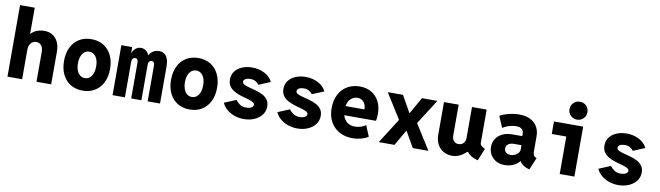

<svg xmlns="http://www.w3.org/2000/svg" viewBox="-40 -1376 6829 1988"><g transform="rotate(10 3375.0 -382.5)"><path d="M53.2 0V-752H207.5V-477.1H235.4L184.1 -422.9Q191.9 -459.5 216.6 -483.9Q241.2 -508.3 275.6 -520.8Q310.1 -533.2 347.2 -533.2Q399.9 -533.2 437 -509Q474.1 -484.9 493.4 -442.1Q512.7 -399.4 512.7 -344.2V0H358.4V-310.5Q358.4 -358.4 338.4 -381.8Q318.4 -405.3 285.6 -405.3Q264.6 -405.3 246.8 -394.3Q229 -383.3 218.3 -361.8Q207.5 -340.3 207.5 -309.1V0Z M843.8 7.8Q770.5 7.8 715.8 -25.6Q661.1 -59.1 631.3 -119.9Q601.6 -180.7 601.6 -262.7Q601.6 -344.7 631.3 -405.5Q661.1 -466.3 715.8 -499.8Q770.5 -533.2 843.8 -533.2Q917 -533.2 971.4 -499.8Q1025.9 -466.3 1055.9 -405.5Q1085.9 -344.7 1085.9 -262.7Q1085.9 -180.7 1055.9 -119.9Q1025.9 -59.1 971.4 -25.6Q917 7.8 843.8 7.8ZM843.8 -124Q873 -124 894.5 -141.1Q916 -158.2 927.7 -189.5Q939.5 -220.7 939.5 -262.7Q939.5 -305.2 927.7 -336.2Q916 -367.2 894.5 -384.5Q873 -401.9 843.8 -401.9Q814.5 -401.9 793 -384.5Q771.5 -367.2 759.8 -336.2Q748 -305.2 748 -262.7Q748 -220.7 759.8 -189.5Q771.5 -158.2 793 -141.1Q814.5 -124 843.8 -124Z M1158.2 0V-525.4H1272V-463.9H1287.6L1264.2 -440.4Q1278.3 -484.4 1303.5 -508.8Q1328.6 -533.2 1364.7 -533.2Q1398.9 -533.2 1423.8 -510.3Q1448.7 -487.3 1454.1 -451.2L1439.9 -470.2H1460.4L1442.9 -451.2Q1454.1 -487.8 1483.9 -510.5Q1513.7 -533.2 1554.7 -533.2Q1589.8 -533.2 1610.4 -517.6Q1630.9 -502 1641.1 -478.5Q1651.4 -455.1 1654.3 -431.2Q1657.2 -407.2 1657.2 -390.1V0H1527.3V-373.5Q1527.3 -394 1520 -406.5Q1512.7 -418.9 1495.6 -418.9Q1481 -418.9 1471.2 -407.2Q1461.4 -395.5 1461.4 -373.5V0H1354V-373.5Q1354 -396 1346.2 -407.5Q1338.4 -418.9 1322.3 -418.9Q1307.6 -418.9 1297.9 -407.2Q1288.1 -395.5 1288.1 -372.6V0Z M1968.8 7.8Q1895.5 7.8 1840.8 -25.6Q1786.1 -59.1 1756.3 -119.9Q1726.6 -180.7 1726.6 -262.7Q1726.6 -344.7 1756.3 -405.5Q1786.1 -466.3 1840.8 -499.8Q1895.5 -533.2 1968.8 -533.2Q2042 -533.2 2096.4 -499.8Q2150.9 -466.3 2180.9 -405.5Q2210.9 -344.7 2210.9 -262.7Q2210.9 -180.7 2180.9 -119.9Q2150.9 -59.1 2096.4 -25.6Q2042 7.8 1968.8 7.8ZM1968.8 -124Q1998 -124 2019.5 -141.1Q2041 -158.2 2052.7 -189.5Q2064.5 -220.7 2064.5 -262.7Q2064.5 -305.2 2052.7 -336.2Q2041 -367.2 2019.5 -384.5Q1998 -401.9 1968.8 -401.9Q1939.5 -401.9 1918 -384.5Q1896.5 -367.2 1884.8 -336.2Q1873 -305.2 1873 -262.7Q1873 -220.7 1884.8 -189.5Q1896.5 -158.2 1918 -141.1Q1939.5 -124 1968.8 -124Z M2538.1 7.8Q2486.3 7.8 2440.2 -8.3Q2394 -24.4 2359.1 -53.7Q2324.2 -83 2306.6 -123L2430.7 -174.3Q2444.8 -153.3 2472.7 -133.3Q2500.5 -113.3 2543.5 -113.3Q2563 -113.3 2579.8 -118.2Q2596.7 -123 2606.9 -132.3Q2617.2 -141.6 2617.2 -154.8Q2617.2 -172.4 2596.2 -183.3Q2575.2 -194.3 2542.2 -203.4Q2509.3 -212.4 2471.9 -223.6Q2434.6 -234.9 2401.6 -252.7Q2368.7 -270.5 2347.7 -299.3Q2326.7 -328.1 2326.7 -372.6Q2326.7 -421.9 2353.8 -457.8Q2380.9 -493.7 2428 -513.4Q2475.1 -533.2 2535.6 -533.2Q2606.4 -533.2 2664.8 -502.7Q2723.1 -472.2 2748.5 -418.9L2625.5 -367.7Q2612.3 -386.7 2589.6 -399.9Q2566.9 -413.1 2533.7 -413.1Q2505.4 -413.1 2484.9 -402.3Q2464.4 -391.6 2464.4 -372.1Q2464.4 -354 2485.4 -343.3Q2506.3 -332.5 2539.6 -324.2Q2572.8 -315.9 2610.1 -305.4Q2647.5 -294.9 2680.7 -278.1Q2713.9 -261.2 2734.9 -233.4Q2755.9 -205.6 2755.9 -161.6Q2755.9 -110.8 2726.1 -72.5Q2696.3 -34.2 2647 -13.2Q2597.7 7.8 2538.1 7.8Z M3100.6 7.8Q3048.8 7.8 3002.7 -8.3Q2956.5 -24.4 2921.6 -53.7Q2886.7 -83 2869.1 -123L2993.2 -174.3Q3007.3 -153.3 3035.2 -133.3Q3063 -113.3 3106 -113.3Q3125.5 -113.3 3142.3 -118.2Q3159.2 -123 3169.4 -132.3Q3179.7 -141.6 3179.7 -154.8Q3179.7 -172.4 3158.7 -183.3Q3137.7 -194.3 3104.7 -203.4Q3071.8 -212.4 3034.4 -223.6Q2997.1 -234.9 2964.1 -252.7Q2931.2 -270.5 2910.2 -299.3Q2889.2 -328.1 2889.2 -372.6Q2889.2 -421.9 2916.3 -457.8Q2943.4 -493.7 2990.5 -513.4Q3037.6 -533.2 3098.1 -533.2Q3168.9 -533.2 3227.3 -502.7Q3285.6 -472.2 3311 -418.9L3188 -367.7Q3174.8 -386.7 3152.1 -399.9Q3129.4 -413.1 3096.2 -413.1Q3067.9 -413.1 3047.4 -402.3Q3026.9 -391.6 3026.9 -372.1Q3026.9 -354 3047.9 -343.3Q3068.8 -332.5 3102.1 -324.2Q3135.3 -315.9 3172.6 -305.4Q3210 -294.9 3243.2 -278.1Q3276.4 -261.2 3297.4 -233.4Q3318.4 -205.6 3318.4 -161.6Q3318.4 -110.8 3288.6 -72.5Q3258.8 -34.2 3209.5 -13.2Q3160.2 7.8 3100.6 7.8Z M3682.1 7.8Q3601.6 7.8 3541.5 -25.6Q3481.4 -59.1 3448.2 -119.6Q3415 -180.2 3415 -261.2Q3415 -343.3 3446 -404.5Q3477.1 -465.8 3533.7 -499.5Q3590.3 -533.2 3666 -533.2Q3736.3 -533.2 3788.3 -502.4Q3840.3 -471.7 3868.9 -416.3Q3897.5 -360.8 3897.5 -286.6Q3897.5 -267.1 3895.8 -246.3Q3894 -225.6 3890.1 -211.9H3537.6V-307.6H3752.4Q3752.4 -339.4 3741 -363Q3729.5 -386.7 3709.2 -399.9Q3689 -413.1 3662.1 -413.1Q3628.4 -413.1 3603 -394.5Q3577.6 -376 3563.7 -343.3Q3549.8 -310.5 3549.8 -266.1Q3549.8 -220.2 3566.4 -186.3Q3583 -152.3 3612.8 -133.8Q3642.6 -115.2 3682.6 -115.2Q3716.8 -115.2 3748.3 -125.2Q3779.8 -135.3 3798.3 -150.9L3845.7 -37.1Q3816.9 -17.1 3772 -4.6Q3727.1 7.8 3682.1 7.8Z M3957 0 4122.6 -260.7V-263.2L4217.3 -352.1H4220.7L4318.4 -525.4H4480.5L4314.9 -264.6V-262.2L4221.7 -164.1H4216.8L4122.6 0ZM4314.9 0 4220.7 -164.1H4215.8L4122.6 -262.2V-264.6L3959 -525.4H4119.1L4216.8 -352.1H4220.2L4314.9 -263.2V-260.7L4479 0Z M4731.9 7.8Q4676.8 7.8 4636 -15.9Q4595.2 -39.6 4572.8 -82.5Q4550.3 -125.5 4550.3 -183.1V-525.4H4704.6V-199.7Q4704.6 -165.5 4723.1 -144.3Q4741.7 -123 4773.4 -123Q4794.4 -123 4810.5 -132.6Q4826.7 -142.1 4835.7 -159.4Q4844.7 -176.8 4844.7 -199.7V-525.4H4999V-172.9Q4999 -159.2 5013.9 -144.8Q5028.8 -130.4 5051.8 -121.1L4998.5 7.8Q4942.9 -7.3 4908.2 -35.4Q4873.5 -63.5 4873 -95.2L4903.8 -60.1H4841.3L4912.6 -104.5Q4879.4 -53.2 4830.1 -22.7Q4780.8 7.8 4731.9 7.8Z M5280.3 7.8Q5228.5 7.8 5189.9 -13.9Q5151.4 -35.6 5130.6 -72.3Q5109.9 -108.9 5109.9 -154.3Q5109.9 -201.2 5133.5 -238.5Q5157.2 -275.9 5201.7 -297.4Q5246.1 -318.8 5308.6 -318.8H5434.6V-225.1H5338.9Q5316.4 -225.1 5297.9 -218.3Q5279.3 -211.4 5268.1 -197.5Q5256.8 -183.6 5256.8 -163.1Q5256.8 -146.5 5264.9 -133.5Q5272.9 -120.6 5287.8 -113.3Q5302.7 -106 5323.2 -106Q5346.2 -106 5367.9 -115.5Q5389.6 -125 5403.8 -142.3Q5418 -159.7 5418 -184.1V-248.5L5409.7 -270V-342.3Q5409.7 -357.4 5405.3 -369.4Q5400.9 -381.3 5391.8 -390.4Q5382.8 -399.4 5367.9 -404.3Q5353 -409.2 5332 -409.2Q5307.6 -409.2 5281.5 -403.8Q5255.4 -398.4 5231.7 -388.4Q5208 -378.4 5189 -366.2L5139.2 -484.9Q5164.6 -500 5198.5 -511Q5232.4 -522 5269.5 -528.1Q5306.6 -534.2 5341.3 -534.2Q5410.2 -534.2 5458 -510Q5505.9 -485.8 5530.8 -442.9Q5555.7 -399.9 5555.7 -344.2V-184.6Q5555.7 -159.2 5562.5 -144.8Q5569.3 -130.4 5584 -125L5595.2 -121.1L5542 7.8L5522.9 2Q5483.4 -10.7 5458.3 -34.4Q5433.1 -58.1 5427.2 -85.9L5464.4 -61H5396.5L5441.4 -72.3Q5427.2 -40.5 5382.3 -16.4Q5337.4 7.8 5280.3 7.8Z M5859.4 0V-525.4H6013.7V0ZM5706.5 -394V-525.4H6013.7V-394ZM5937 -585.4Q5897.5 -585.4 5870.1 -612.5Q5842.8 -639.6 5842.8 -679.2Q5842.8 -719.7 5870.1 -746.6Q5897.5 -773.4 5937 -773.4Q5977.1 -773.4 6004.2 -746.6Q6031.2 -719.7 6031.2 -679.2Q6031.2 -639.6 6004.2 -612.5Q5977.1 -585.4 5937 -585.4Z M6475.6 7.8Q6423.8 7.8 6377.7 -8.3Q6331.5 -24.4 6296.6 -53.7Q6261.7 -83 6244.1 -123L6368.2 -174.3Q6382.3 -153.3 6410.2 -133.3Q6438 -113.3 6481 -113.3Q6500.5 -113.3 6517.3 -118.2Q6534.2 -123 6544.4 -132.3Q6554.7 -141.6 6554.7 -154.8Q6554.7 -172.4 6533.7 -183.3Q6512.7 -194.3 6479.7 -203.4Q6446.8 -212.4 6409.4 -223.6Q6372.1 -234.9 6339.1 -252.7Q6306.2 -270.5 6285.2 -299.3Q6264.2 -328.1 6264.2 -372.6Q6264.2 -421.9 6291.3 -457.8Q6318.4 -493.7 6365.5 -513.4Q6412.6 -533.2 6473.1 -533.2Q6543.9 -533.2 6602.3 -502.7Q6660.6 -472.2 6686 -418.9L6563 -367.7Q6549.8 -386.7 6527.1 -399.9Q6504.4 -413.1 6471.2 -413.1Q6442.9 -413.1 6422.4 -402.3Q6401.9 -391.6 6401.9 -372.1Q6401.9 -354 6422.9 -343.3Q6443.8 -332.5 6477.1 -324.2Q6510.3 -315.9 6547.6 -305.4Q6585 -294.9 6618.2 -278.1Q6651.4 -261.2 6672.4 -233.4Q6693.4 -205.6 6693.4 -161.6Q6693.4 -110.8 6663.6 -72.5Q6633.8 -34.2 6584.5 -13.2Q6535.2 7.8 6475.6 7.8Z"/></g></svg>

Font: Reddit Mono ExtraBold
Style: Regular
Weight: 800
Monospace: yes
Designer: Stephen Hutchings
Foundry: Reddit
Version: Version 1.014